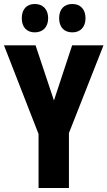

<svg xmlns="http://www.w3.org/2000/svg" viewBox="-20 -941 538 961"><path d="M89 -850C89 -804 115 -779 154 -779C195 -779 221 -806 221 -850C221 -894 195 -921 154 -921C115 -921 89 -896 89 -850ZM276 -850C276 -805 301 -779 342 -779C383 -779 408 -806 408 -850C408 -894 383 -921 342 -921C302 -921 276 -896 276 -850ZM250 -438 158 -714H0L173 -270V0H325V-275L498 -714H341Z"/></svg>

Font: Noto Sans Devanagari ExtraCondensed ExtraBold
Style: Regular
Weight: 800
Width: 2
Designer: Jelle Bosma - Monotype Design Team
Foundry: Monotype Imaging Inc.
Version: Version 2.004